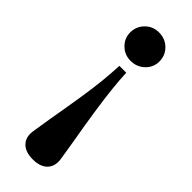

<svg xmlns="http://www.w3.org/2000/svg" viewBox="-245 -486 791 791"><g transform="rotate(45 150.0 -91.0)"><path d="M131 -247H171Q173 -203 178 -156.5Q183 -110 192.5 -45.5Q202 19 219 116L232 197Q237 234 215.5 256Q194 278 151 278Q108 278 86.5 256Q65 234 70 197L83 115Q100 17 110 -47Q120 -111 124.5 -157Q129 -203 131 -247ZM149 -460Q186 -460 210.5 -435.5Q235 -411 235 -376Q235 -342 210 -318Q185 -294 149 -294Q114 -294 89.5 -318Q65 -342 65 -376Q65 -411 89.5 -435.5Q114 -460 149 -460Z"/></g></svg>

Font: Baskervville
Style: Bold
Weight: 700
Version: Version 1.100